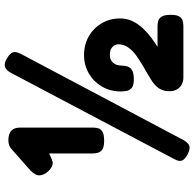

<svg xmlns="http://www.w3.org/2000/svg" viewBox="-25 -752 812 802"><g transform="rotate(-90 381.0 -351.0)"><path d="M137 27Q122 18 115.5 10Q109 2 110 -8Q111 -18 119 -32L477 -710Q485 -725 494 -731.5Q503 -738 514 -737Q525 -736 538 -728Q552 -720 558.5 -711.5Q565 -703 564.5 -693.5Q564 -684 557 -670L196 11Q189 23 180.5 29.5Q172 36 162 35Q152 34 137 27ZM194 -322Q169 -322 158 -329.5Q147 -337 144 -348Q141 -359 141 -368V-552Q133 -548 125.5 -544.5Q118 -541 109 -538Q99 -535 88.5 -539.5Q78 -544 68 -554Q50 -573 49.5 -591.5Q49 -610 70 -630L155 -705Q164 -714 173.5 -718Q183 -722 196 -722Q222 -722 235.5 -710Q249 -698 249 -674V-368Q249 -358 246.5 -347.5Q244 -337 232.5 -329.5Q221 -322 194 -322ZM458 9Q441 9 428 1.5Q415 -6 408 -19Q401 -32 401 -49Q401 -67 407 -81.5Q413 -96 425 -107.5Q437 -119 454 -129Q481 -145 506 -159.5Q531 -174 551.5 -189Q572 -204 584.5 -222.5Q597 -241 597 -264Q597 -270 593 -278Q589 -286 579.5 -292Q570 -298 553 -298Q535 -298 525 -289.5Q515 -281 511.5 -270Q508 -259 508 -250Q508 -237 504.5 -225Q501 -213 489 -205.5Q477 -198 450 -198Q425 -198 414.5 -207Q404 -216 402 -229Q400 -242 400 -252Q400 -296 420 -330.5Q440 -365 474.5 -385.5Q509 -406 552 -406Q596 -406 630.5 -386Q665 -366 685 -332Q705 -298 705 -255Q705 -228 694 -204.5Q683 -181 665 -161.5Q647 -142 625.5 -126Q604 -110 582 -96L575 -99H674Q685 -99 695 -96Q705 -93 712.5 -82Q720 -71 720 -44Q720 -19 713 -8Q706 3 695.5 6Q685 9 674 9Z"/></g></svg>

Font: Fredoka Light SemiBold
Style: Regular
Weight: 600
Version: Version 2.001